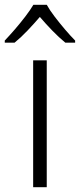

<svg xmlns="http://www.w3.org/2000/svg" viewBox="-51 -785 335 805"><path d="M145 0H88V-532H145ZM145 -765Q157 -743 178 -715.5Q199 -688 222 -661Q245 -634 264 -615V-606H223Q196 -628 168 -657Q140 -686 116 -714Q92 -686 64.5 -657Q37 -628 10 -606H-31V-615Q-12 -635 11 -661.5Q34 -688 55 -715.5Q76 -743 89 -765Z"/></svg>

Font: Noto Sans Arabic UI Lt
Style: Regular
Weight: 300
Designer: Monotype Design Team, Nadine Chahine and Nizar Qandah
Foundry: Monotype Imaging Inc.
Version: Version 2.010; ttfautohint (v1.8.4.7-5d5b)